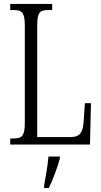

<svg xmlns="http://www.w3.org/2000/svg" viewBox="-20 -734 515 975"><path d="M32 0H437L442 -210H411L405 -119C401 -64 388 -38 339 -38H169V-606C169 -672 183 -683 226 -683H245V-714H32V-683H49C90 -683 106 -672 106 -604V-109C106 -42 90 -31 50 -31H32ZM204 208V221H228C248 180 273 113 284 71V61H226C222 112 212 161 204 208Z"/></svg>

Font: Noto Serif Georgian ExtraCondensed Light
Style: Regular
Weight: 300
Width: 2
Designer: Monotype Design Team, Akaki Razmadze
Foundry: Google LLC
Version: Version 2.003